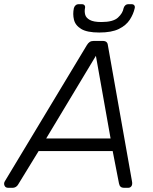

<svg xmlns="http://www.w3.org/2000/svg" viewBox="-56 -895 729 915"><path d="M-17 0Q-30 0 -34.5 -10.5Q-39 -21 -33 -31L358 -680Q364 -690 371.5 -695Q379 -700 391 -700H433Q445 -700 451 -695Q457 -690 458 -680L573 -31Q576 -16 570.5 -8Q565 0 555 0H534Q525 0 519 -5Q513 -10 511 -21L481 -175H128L30 -15Q26 -8 19 -4Q12 0 5 0ZM164 -235H471L401 -629ZM417 -740Q359 -740 331 -757Q303 -774 296.5 -801Q290 -828 296 -856Q298 -864 304 -869.5Q310 -875 319 -875H334Q343 -875 347 -869.5Q351 -864 349 -856Q346 -840 350 -825Q354 -810 372 -800Q390 -790 427 -790Q483 -790 506 -811Q529 -832 533 -856Q535 -864 541 -869.5Q547 -875 556 -875H571Q580 -875 584 -869.5Q588 -864 586 -856Q580 -828 562.5 -801Q545 -774 510.5 -757Q476 -740 417 -740Z"/></svg>

Font: Rubik Light
Style: Italic
Weight: 300
Italic angle: -12°
Designer: Hubert and Fischer
Foundry: Hubert and Fischer
Version: Version 2.300;gftools[0.9.30]